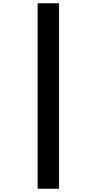

<svg xmlns="http://www.w3.org/2000/svg" viewBox="-20 -886 591 1174"><path d="M210 -866H341V268H210Z"/></svg>

Font: Noto Sans Telugu UI SemiCondensed Black
Style: Regular
Weight: 900
Width: 4
Designer: Jelle Bosma - Monotype Design Team
Foundry: Monotype Imaging Inc.
Version: Version 2.005; ttfautohint (v1.8.4.7-5d5b)